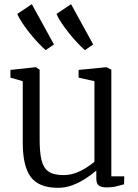

<svg xmlns="http://www.w3.org/2000/svg" viewBox="-20 -889 662 920"><path d="M491.5 9Q467.5 9 454.5 0.8Q441.5 -7.5 441.5 -33V-72Q421.5 -54 392.2 -34.8Q363 -15.5 328.8 -2.2Q294.5 11 258.5 11Q166.5 11 127.8 -40.5Q89 -92 89 -206V-500L30 -517V-554L151 -567H152L170 -555V-218Q170 -158.5 179 -121.5Q188 -84.5 212.5 -67.2Q237 -50 283.5 -50Q315 -50 343 -60.5Q371 -71 394 -85.8Q417 -100.5 432.5 -114V-500L356.5 -517V-554L489.5 -567H490.5L513.5 -555V-44H575.5L574.5 -6Q558 -1.5 538 3.8Q518 9 491.5 9ZM198.5 -649Q185 -660.5 165 -681.5Q145 -702.5 124.2 -728.2Q103.5 -754 86.8 -779Q70 -804 63 -822.5L132.5 -869L238.5 -676L199.5 -649ZM386.5 -649Q373 -660.5 353 -681.5Q333 -702.5 312.2 -728.2Q291.5 -754 274.8 -779Q258 -804 251 -822.5L320.5 -869L426.5 -676L387.5 -649Z"/></svg>

Font: Merriweather Light
Style: Regular
Weight: 300
Version: Version 2.100